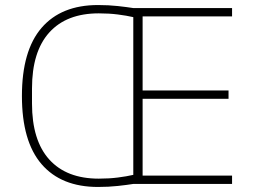

<svg xmlns="http://www.w3.org/2000/svg" viewBox="-20 -730 1011 762"><path d="M509 0Q484 4 447.5 8Q411 12 369 12Q223 12 145 -78.5Q67 -169 67 -349Q67 -529 145 -619.5Q223 -710 369 -710Q411 -710 447.5 -706Q484 -702 509 -698H901V-665H546V-371H887V-338H546V-33H901V0ZM372 -21Q413 -21 448 -25.5Q483 -30 509 -36V-662Q483 -668 448 -672.5Q413 -677 372 -677Q244 -677 175.5 -601Q107 -525 107 -379V-319Q107 -173 175.5 -97Q244 -21 372 -21Z"/></svg>

Font: IBM Plex Sans Arabic ExtLt
Style: Regular
Weight: 200
Designer: Mike Abbink, Paul van der Laan, Pieter van Rosmalen, Wael Morcos, Khajak Apelian
Foundry: Bold Monday
Version: Version 1.2